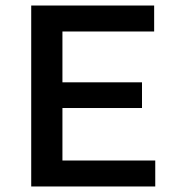

<svg xmlns="http://www.w3.org/2000/svg" viewBox="-20 -675 654 695"><path d="M93 0V-655H538V-561H206V-377H494V-284H206V-94H542V0Z"/></svg>

Font: Intel One Mono Medium
Style: Regular
Weight: 500
Monospace: yes
Designer: Fred Shallcrass
Foundry: Frere-Jones Type LLC
Version: Version 1.400;hotconv 1.1.0;makeotfexe 2.6.0;FJTRelease1.4